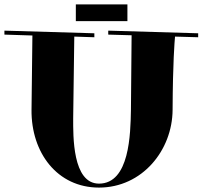

<svg xmlns="http://www.w3.org/2000/svg" viewBox="-22 -830 920 871"><path d="M-2 -673 125 -669 121 -332C119 -137 238 21 427 21C623 21 760 -148 761 -332C762 -549 770 -641 772 -664L877 -661V-679L469 -691V-673L575 -670L572 -332C570 -222 566 3 427 3C306 3 310 -215 310 -293L315 -664L406 -661V-679L-2 -691ZM322 -734H556V-810H322Z"/></svg>

Font: Purple Purse
Style: Regular
Weight: 400
Designer: Astigmatic (AOETI)
Foundry: Astigmatic (AOETI)
Version: Version 1.000